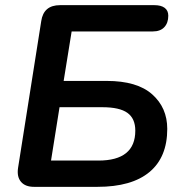

<svg xmlns="http://www.w3.org/2000/svg" viewBox="-20 -725 713 745"><path d="M358 0H112Q78 0 61.5 -19.5Q45 -39 50 -73L140 -643Q149 -705 213 -705H579Q605 -705 619 -694.5Q633 -684 633 -664Q633 -636 617.5 -619.5Q602 -603 573 -603H258L227 -411H394Q512 -411 570.5 -359Q629 -307 629 -225Q629 -115 560 -57.5Q491 0 358 0ZM211 -309 178 -102H362Q505 -102 505 -218Q505 -265 474.5 -287Q444 -309 377 -309Z"/></svg>

Font: Nunito Variable Extra Light
Style: Italic
Weight: 200
Italic angle: -9°
Designer: Vernon Adams
Foundry: Vernon Adams
Version: Version 3.602